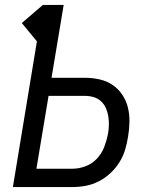

<svg xmlns="http://www.w3.org/2000/svg" viewBox="-20 -755 640 775"><path d="M32 0 129 -588 68 -662 153 -735H237L188 -441H323Q353 -441 382 -434.5Q411 -428 434 -412.5Q457 -397 473 -373.5Q489 -350 496 -322Q503 -294 502.5 -263.5Q502 -233 497 -204Q493 -177 485 -150.5Q477 -124 462 -100Q447 -76 425.5 -56Q404 -36 378.5 -23Q353 -10 326 -5Q299 0 273 0ZM127 -74H273Q299 -74 325.5 -84Q352 -94 371.5 -115Q391 -136 401 -162.5Q411 -189 416 -215Q419 -233 419.5 -251Q420 -269 417 -286.5Q414 -304 407 -319.5Q400 -335 387.5 -346.5Q375 -358 358 -363Q341 -368 323 -368H176Z"/></svg>

Font: Zed Sans Extended
Style: Italic
Weight: 400
Width: 7
Italic angle: -9°
Designer: Belleve Invis
Foundry: Belleve Invis
Version: Version 1.0.0; ttfautohint (v1.8.4)